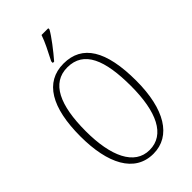

<svg xmlns="http://www.w3.org/2000/svg" viewBox="-281 -1014 1107 1107"><g transform="rotate(-45 272.0 -460.5)"><path d="M231 -784V-771H242C282 -817 335 -886 354 -921V-931H299C284 -886 260 -841 231 -784ZM271 10C416 10 499 -128 499 -358C499 -604 424 -725 272 -725C120 -725 44 -593 44 -359C44 -137 118 10 271 10ZM271 -21C148 -21 87 -154 87 -358C87 -570 144 -694 272 -694C407 -694 456 -570 456 -358C456 -149 396 -21 271 -21Z"/></g></svg>

Font: Noto Serif Devanagari ExtraCondensed ExtraLight
Style: Regular
Weight: 200
Width: 2
Designer: Universal Thirst, Indian Type Foundry and the Monotype Design Team
Foundry: Monotype Imaging Inc.
Version: Version 2.004